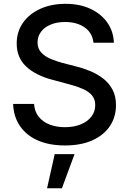

<svg xmlns="http://www.w3.org/2000/svg" viewBox="-20 -758 683 1016"><path d="M323.7 11.7Q241.2 11.7 180.7 -14.6Q120.1 -41 86.2 -90.3Q52.2 -139.6 49.3 -208H160.2Q163.1 -167 185.3 -139.6Q207.5 -112.3 243.4 -98.6Q279.3 -85 323.2 -85Q370.1 -85 406.2 -99.4Q442.4 -113.8 463.1 -140.4Q483.9 -167 483.9 -201.7Q483.9 -232.9 466.6 -253.4Q449.2 -273.9 418 -287.6Q386.7 -301.3 345.7 -312L261.2 -334.5Q168.5 -358.9 118.4 -406Q68.4 -453.1 68.4 -527.8Q68.4 -590.8 102.1 -638.2Q135.7 -685.5 194.1 -711.7Q252.4 -737.8 326.7 -737.8Q401.9 -737.8 458.7 -711.2Q515.6 -684.6 548.1 -638.2Q580.6 -591.8 582.5 -531.7H474.6Q469.2 -584 428.2 -612.8Q387.2 -641.6 324.2 -641.6Q280.3 -641.6 247.6 -627.7Q214.8 -613.8 196.8 -589.4Q178.7 -564.9 178.7 -533.7Q178.7 -500.5 198.7 -479.5Q218.8 -458.5 249.5 -445.8Q280.3 -433.1 311.5 -424.8L383.3 -406.2Q421.4 -397 458.7 -381.3Q496.1 -365.7 526.6 -341.8Q557.1 -317.9 575.4 -283.7Q593.8 -249.5 593.8 -201.7Q593.8 -139.6 561.8 -91.3Q529.8 -43 469.2 -15.6Q408.7 11.7 323.7 11.7ZM229 238.3 269.5 57.6H374.5L307.6 238.3Z"/></svg>

Font: Inter 17pt Medium
Style: Regular
Weight: 500
Version: Version 4.001;git-66647c0bb